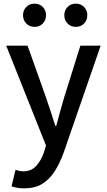

<svg xmlns="http://www.w3.org/2000/svg" viewBox="-20 -801 584 1051"><path d="M113 230Q91 230 74.5 227Q58 224 43 219L65 129Q73 131 84 134Q95 137 106 137Q151 137 178 107.5Q205 78 220 34L232 -4L14 -551H131L232 -267Q245 -230 257.5 -190.5Q270 -151 283 -112H288Q298 -150 309 -190Q320 -230 331 -267L420 -551H531L329 33Q308 92 279.5 136.5Q251 181 211 205.5Q171 230 113 230ZM169 -654Q141 -654 123.5 -672.5Q106 -691 106 -718Q106 -744 123.5 -762.5Q141 -781 169 -781Q197 -781 214.5 -762.5Q232 -744 232 -718Q232 -691 214.5 -672.5Q197 -654 169 -654ZM395 -654Q367 -654 349.5 -672.5Q332 -691 332 -718Q332 -744 349.5 -762.5Q367 -781 395 -781Q423 -781 440.5 -762.5Q458 -744 458 -718Q458 -691 440.5 -672.5Q423 -654 395 -654Z"/></svg>

Font: Noto Sans SC Thin Medium
Style: Regular
Weight: 500
Version: Version 2.004-H2;hotconv 1.0.118;makeotfexe 2.5.65603